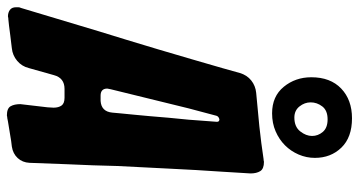

<svg xmlns="http://www.w3.org/2000/svg" viewBox="-326 -768 1016 543"><g transform="rotate(90 181.5 -496.0)"><path d="M230 -758Q182 -758 155 -791Q128 -824 128 -869Q128 -923 160 -953.5Q192 -984 244 -984Q298 -984 327 -954Q356 -924 356 -879Q356 -855 346.5 -833Q337 -811 320.5 -794.5Q304 -778 281 -768Q258 -758 230 -758ZM242 -821Q268 -821 281 -837.5Q294 -854 294 -871Q294 -888 282.5 -901.5Q271 -915 247 -915Q222 -915 210.5 -900Q199 -885 199 -867Q199 -850 210.5 -835.5Q222 -821 242 -821ZM243 -9H241L236 -8Q216 -8 210 -18.5Q204 -29 204 -46L213 -123L214 -140Q214 -154 208 -162.5Q202 -171 186 -171H161Q130 -171 122 -141L102 -70Q97 -50 81.5 -37Q66 -24 46 -22L38 -21Q23 -19 9 -17.5Q-5 -16 -18 -14L-37 -12H-39L-44 -11Q-55 -11 -62.5 -16.5Q-70 -22 -70 -34Q-70 -37 -70 -40.5Q-70 -44 -68 -48L-2 -268Q9 -303 22 -346Q35 -389 49 -435.5Q63 -482 76.5 -529Q90 -576 102 -617L116 -667Q122 -687 137 -699Q152 -711 172 -713L267 -722Q314 -727 360 -734H362L367 -735Q387 -735 393.5 -724.5Q400 -714 400 -697L395 -615Q390 -543 386.5 -468.5Q383 -394 379 -321L377 -251Q376 -217 374 -179L370 -72Q369 -52 356.5 -38.5Q344 -25 324 -22L308 -20Q280 -15 253 -11ZM254 -602Q254 -609 247 -609Q239 -607 237 -601L216 -522L162 -302Q160 -292 160 -292Q160 -273 180 -273H195Q225 -275 228 -306L230 -328Q232 -348 234 -369Q236 -390 238 -412Q240 -438 242.5 -465.5Q245 -493 248 -522Z"/></g></svg>

Font: Bangerz 2
Style: Regular
Weight: 400
Designer: vernon adams
Foundry: Vernon Adams
Version: Version 2.10;December 28, 2023;FontCreator 13.0.0.2683 64-bi